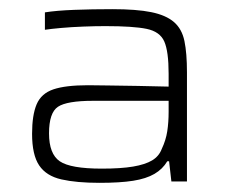

<svg xmlns="http://www.w3.org/2000/svg" viewBox="-20 -716 490 419"><path d="M197 -317Q147 -317 114 -324.5Q81 -332 65.5 -355Q50 -378 50 -424Q50 -465 60 -488.5Q70 -512 96.5 -521Q123 -530 172 -530Q185 -530 214.5 -529.5Q244 -529 280.5 -528.5Q317 -528 348 -527V-555Q348 -604 338.5 -625.5Q329 -647 300 -653Q271 -659 210 -659Q188 -659 162 -658Q136 -657 113.5 -655Q91 -653 78 -651V-689Q103 -693 142 -694.5Q181 -696 225 -696Q278 -696 310 -689.5Q342 -683 359.5 -668Q377 -653 382.5 -626.5Q388 -600 388 -558V-320H354L349 -364H345Q335 -347 317 -336.5Q299 -326 270.5 -321.5Q242 -317 197 -317ZM202 -348Q244 -348 270.5 -352.5Q297 -357 312 -366Q327 -375 333 -391Q342 -410 345 -429.5Q348 -449 348 -472V-496H183Q126 -496 106.5 -483Q87 -470 87 -425Q87 -380 110.5 -364Q134 -348 202 -348Z"/></svg>

Font: Saira Expanded ExtraLight
Style: Regular
Weight: 250
Width: 7
Designer: Hector Gatti with collaboration of the Omnibus-Type team
Foundry: Omnibus-Type
Version: Version 1.101